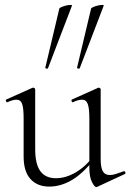

<svg xmlns="http://www.w3.org/2000/svg" viewBox="-20 -751 530 780"><path d="M180 7Q132 7 104 -23.5Q76 -54 76 -115V-270Q76 -311 70 -328.5Q64 -346 47 -346Q32 -346 11 -336Q7 -334 4.5 -340Q2 -346 6 -347L111 -394Q113 -395 115 -395Q117 -395 120 -393Q123 -391 123 -388V-145Q123 -84 144 -55.5Q165 -27 207 -27Q248 -27 289 -51.5Q330 -76 361 -119L366 -108Q317 -46 272 -19.5Q227 7 180 7ZM389 -388V-105Q389 -71 397.5 -55.5Q406 -40 426 -40Q437 -40 450 -44Q463 -48 482 -55Q487 -57 489 -51.5Q491 -46 487 -44L375 8Q373 9 371 9Q364 9 353.5 -11.5Q343 -32 343 -71V-270Q343 -311 336.5 -328.5Q330 -346 313 -346Q298 -346 277 -336Q273 -334 271 -340Q269 -346 273 -347L378 -394Q380 -395 381 -395Q383 -395 386 -393Q389 -391 389 -388ZM175 -474Q174 -471 168.5 -472.5Q163 -474 164 -476L221 -716Q222 -719 230 -722.5Q238 -726 248.5 -728.5Q259 -731 266.5 -731Q274 -731 272 -727ZM304 -474Q303 -471 297.5 -472.5Q292 -474 293 -476L350 -716Q351 -719 359 -722.5Q367 -726 377.5 -728.5Q388 -731 395.5 -731Q403 -731 401 -727Z"/></svg>

Font: Cormorant Light Light
Style: Regular
Weight: 300
Version: Version 4.000